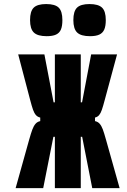

<svg xmlns="http://www.w3.org/2000/svg" viewBox="-20 -944 640 971"><path d="M183.5 -331.5V-349.5Q170 -352.5 161.5 -362.2Q153 -372 147 -389Q141 -406 132.5 -438.5L72 -669H204.5L251 -426.5H257.5V-669H388.5V-426.5H395L441 -669H572L510 -439.5Q501 -405.5 495.2 -388.8Q489.5 -372 481.5 -362.2Q473.5 -352.5 460.5 -349.5V-331.5Q475 -328.5 484 -318.2Q493 -308 499.8 -290Q506.5 -272 516.5 -236L585 7.5H446.5L395.5 -252H388.5V7.5H257.5V-252H250L198.5 7.5H59L127 -236Q137 -271.5 143.8 -289.5Q150.5 -307.5 159.8 -318Q169 -328.5 183.5 -331.5ZM132 -842.5Q132 -887 150.5 -905.2Q169 -923.5 213.5 -923.5Q258.5 -923.5 277 -905.2Q295.5 -887 295.5 -842.5Q295.5 -812 288 -794.5Q280.5 -777 263.2 -769Q246 -761 216 -761Q170.5 -761 151.2 -779.5Q132 -798 132 -842.5ZM351 -842.5Q351 -887 369.5 -905.2Q388 -923.5 432.5 -923.5Q477.5 -923.5 496.2 -905.2Q515 -887 515 -842.5Q515 -812 507.2 -794.5Q499.5 -777 482.2 -769Q465 -761 435 -761Q389.5 -761 370.2 -779.5Q351 -798 351 -842.5Z"/></svg>

Font: JuliaMono Black
Style: Regular
Weight: 900
Monospace: yes
Designer: cormullion
Foundry: corm
Version: Version 0.054; ttfautohint (v1.8.4)